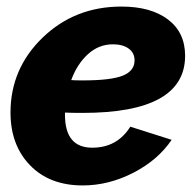

<svg xmlns="http://www.w3.org/2000/svg" viewBox="-20 -555 598 585"><path d="M232 -211Q197 -211 178 -212V-205Q178 -105 261 -105Q337 -105 377 -169L503 -129Q461 -67 386 -28.5Q311 10 232 10Q131 10 71.5 -51.5Q12 -113 12 -212Q12 -346 110 -440.5Q208 -535 350 -535Q440 -535 492 -495.5Q544 -456 544 -385Q544 -211 232 -211ZM324 -420Q281 -420 248 -390Q215 -360 197 -311Q208 -310 232 -310Q318 -310 354 -324.5Q390 -339 390 -371Q390 -394 372 -407Q354 -420 324 -420Z"/></svg>

Font: Raleway-v4020 ExtraBold
Style: Italic
Weight: 800
Italic angle: -12°
Designer: Matt McInerney, Pablo Impallari, Rodrigo Fuenzalida
Foundry: Matt McInerney, Pablo Impallari, Rodrigo Fuenzalida
Version: Version 4.020;PS 004.020;hotconv 1.0.88;makeotf.lib2.5.64775